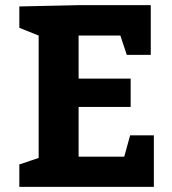

<svg xmlns="http://www.w3.org/2000/svg" viewBox="-20 -725 667 745"><path d="M285 -587V-420H487V-310H285V-117H462L485 -200H577V0H55V-87L130 -112V-587L55 -617V-700L285 -705H565V-512H472L447 -587Z"/></svg>

Font: BitterBold
Style: Bold
Weight: 700
Designer: Sol Matas
Foundry: Sol Matas
Version: Version 001.001